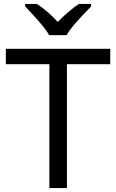

<svg xmlns="http://www.w3.org/2000/svg" viewBox="-20 -964 596 984"><path d="M323 0H233V-635H10V-714H545V-635H323ZM232 -784Q219 -807 197 -833.5Q175 -860 151 -886Q127 -912 109 -931V-944H169Q195 -927 223 -903Q251 -879 276 -852Q303 -879 331 -903Q359 -927 385 -944H447V-931Q428 -912 403.5 -886Q379 -860 356.5 -833.5Q334 -807 322 -784Z"/></svg>

Font: Noto Sans Tai Tham
Style: Regular
Weight: 400
Designer: Monotype Design Team 2013. Revised by David WIlliams 2020
Foundry: Monotype Imaging Inc.
Version: Version 2.002